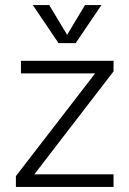

<svg xmlns="http://www.w3.org/2000/svg" viewBox="-20 -741 513 761"><path d="M43 -43 357 -450H63V-500H430V-458L116 -50H430V0H43ZM110 -721H175L246 -603L317 -721H382L280 -570H212Z"/></svg>

Font: Moderustic Light
Style: Regular
Weight: 300
Designer: Tural Alisoy
Foundry: TAFT Foundry
Version: Version 2.120